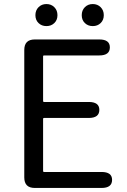

<svg xmlns="http://www.w3.org/2000/svg" viewBox="-20 -929 628 949"><path d="M152 0Q100 0 100 -52V-682Q100 -734 152 -734H471Q523 -734 523 -695Q523 -655 471 -655H198Q193 -655 193 -650V-430Q193 -425 198 -425H419Q471 -425 471 -386Q471 -346 419 -346H198Q193 -346 193 -341V-84Q193 -79 198 -79H482Q534 -79 534 -40Q534 0 482 0ZM209.5 -800Q186 -800 170.5 -815Q155 -830 155 -854Q155 -878 170.5 -893.5Q186 -909 209.5 -909Q233 -909 248.5 -893.5Q264 -878 264 -854Q264 -830 248.5 -815Q233 -800 209.5 -800ZM438.5 -800Q415 -800 399.5 -815Q384 -830 384 -854Q384 -878 399.5 -893.5Q415 -909 438.5 -909Q462 -909 477.5 -893.5Q493 -878 493 -854Q493 -830 477.5 -815Q462 -800 438.5 -800Z"/></svg>

Font: Resource Han Rounded CN
Style: Regular
Weight: 400
Designer: Cyano Hao (round all glyphs); Ryoko NISHIZUKA  (kana, bopomofo & ideographs); Paul D. Hunt (Latin, Greek & Cyrillic); Sa
Foundry: Cyano Hao
Version: 0.990